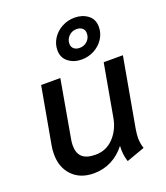

<svg xmlns="http://www.w3.org/2000/svg" viewBox="-137 -834 815 940"><g transform="rotate(-20 270.0 -364.5)"><path d="M38 -145Q38 -169 42 -189L95 -485H195L143 -190Q139 -171 139 -153Q139 -113 161 -93Q183 -73 230 -73Q286 -73 324.5 -114Q363 -155 373 -216L421 -485H521L457 -127Q452 -97 452 -79Q452 -51 461 -24L366 10Q353 -27 356 -73Q325 -33 283 -11.5Q241 10 191 10Q121 10 79.5 -32.5Q38 -75 38 -145ZM228 -617Q228 -650 246 -678Q264 -706 294.5 -722.5Q325 -739 361 -739Q401 -739 429.5 -717.5Q458 -696 458 -656Q458 -623 440 -595Q422 -567 391.5 -550.5Q361 -534 325 -534Q285 -534 256.5 -556Q228 -578 228 -617ZM392 -647Q392 -664 380.5 -673.5Q369 -683 351 -683Q327 -683 310.5 -666.5Q294 -650 294 -627Q294 -610 305.5 -600.5Q317 -591 335 -591Q359 -591 375.5 -607Q392 -623 392 -647Z"/></g></svg>

Font: Niramit Medium
Style: Italic
Weight: 500
Italic angle: -10°
Designer: Katatrad Aksorn Co.,Ltd.
Foundry: Cadson Demak Co.,Ltd.
Version: Version 1.000; ttfautohint (v1.6)